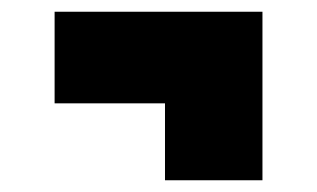

<svg xmlns="http://www.w3.org/2000/svg" viewBox="-20 -412 540 327"><path d="M427 -105V-392H73V-236H261V-105Z"/></svg>

Font: Blinker Headline
Style: Regular
Weight: 900
Width: 4
Designer: Juergen Huber
Foundry: supertype
Version: Version 1.015;PS 1.15;hotconv 1.0.88;makeotf.lib2.5.647800